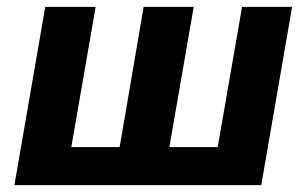

<svg xmlns="http://www.w3.org/2000/svg" viewBox="-20 -540 894 560"><path d="M615 -111H474L545 -520H399L329 -111H188L259 -520H112L22 0H742L832 -520H686Z"/></svg>

Font: Fixel Display 20240404
Style: Bold Italic
Weight: 700
Italic angle: -10°
Designer: AlfaBravo + MacPaw
Foundry: Kyrylo Tkachov, Marchela Mozhyna, Serhii Makarenko, Maria Weinstein, Zakhar Kryvoshyya
Version: Version 1.211;Glyphs 3.2 (3225)